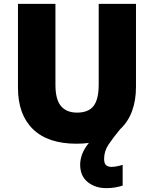

<svg xmlns="http://www.w3.org/2000/svg" viewBox="-20 -734 797 994"><path d="M519 88Q519 113 529.5 121.5Q540 130 557 130Q570 130 587.5 126.5Q605 123 615 119V227Q599 232 578 236Q557 240 530 240Q473 240 434 208.5Q395 177 395 118Q395 93 405 65Q415 37 440 6Q410 10 376 10Q228 10 150.5 -65.5Q73 -141 73 -280V-714H267V-295Q267 -219 295.5 -185Q324 -151 379 -151Q438 -151 464.5 -185.5Q491 -220 491 -296V-714H684V-284Q684 -214 663.5 -158.5Q643 -103 602 -65Q564 -19 541.5 15Q519 49 519 88Z"/></svg>

Font: Noto Sans Thaana Black
Style: Regular
Weight: 900
Designer: David Williams
Foundry: Google Inc.
Version: Version 3.001; ttfautohint (v1.8.4.7-5d5b)